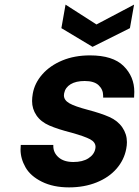

<svg xmlns="http://www.w3.org/2000/svg" viewBox="-20 -803 602 832"><path d="M543 -681 381 -600 246 -681 264 -783 398 -697 561 -783ZM279 9Q211 9 161.5 -15.5Q112 -40 90.5 -78Q69 -116 69 -155Q69 -165 70 -175H211Q211 -173 211 -170Q211 -141 234 -121Q257 -101 298 -101Q338 -101 363 -117Q388 -133 393 -158Q394 -162 394 -166Q394 -187 370.5 -199.5Q347 -212 290 -228Q231 -243 194 -259Q157 -275 138 -303Q119 -331 119 -365Q119 -380 122 -397Q130 -443 163.5 -481Q197 -519 250 -541Q303 -563 370 -563Q469 -563 515.5 -517Q562 -471 562 -405Q562 -393 561 -380H427Q427 -384 427 -388Q427 -415 407.5 -433.5Q388 -452 347 -452Q309 -452 286 -438Q263 -424 258 -399Q257 -394 257 -390Q257 -369 280.5 -355.5Q304 -342 361 -327Q418 -312 454 -296Q490 -280 510 -251Q530 -222 530 -187Q530 -173 527 -158Q518 -110 485 -72Q452 -34 398.5 -12.5Q345 9 279 9Z"/></svg>

Font: Fz Poppins SemBd
Style: Italic
Weight: 600
Italic angle: -10°
Designer: Ninad Kale (Devanagari), Jonny Pinhorn (Latin)
Foundry: Indian Type Foundry
Version: Vit hóa bi Vntype.Com & FontZin.Com